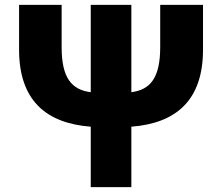

<svg xmlns="http://www.w3.org/2000/svg" viewBox="-20 -765 908 785"><path d="M351 0H517V-247C700 -261 810 -355 810 -562V-745H635V-572C635 -446 594 -398 517 -388V-745H351V-388C273 -398 232 -446 232 -572V-745H58V-562C58 -355 168 -261 351 -247Z"/></svg>

Font: Noto Sans JP Black
Style: Regular
Weight: 900
Designer: Ryoko NISHIZUKA 西塚涼子 (kana, bopomofo & ideographs); Paul D. Hunt (Latin, Greek & Cyrillic); Sandoll Communications 산돌커뮤니
Foundry: Adobe
Version: Version 2.002;hotconv 1.0.116;makeotfexe 2.5.65601